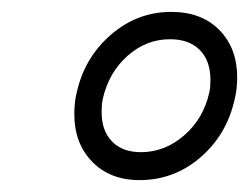

<svg xmlns="http://www.w3.org/2000/svg" viewBox="-20 -720 419 323"><path d="M105 -528Q105 -548 109 -564Q122 -623 166.5 -661.5Q211 -700 268 -700Q319 -700 349 -669.5Q379 -639 379 -590Q379 -570 375 -554Q362 -494 317.5 -455.5Q273 -417 215 -417Q165 -417 135 -448Q105 -479 105 -528ZM332 -564Q334 -572 334 -586Q334 -618 316 -636Q298 -654 266 -654Q226 -654 194.5 -626Q163 -598 153 -554Q151 -546 151 -531Q151 -500 168.5 -482Q186 -464 217 -464Q257 -464 289.5 -492Q322 -520 332 -564Z"/></svg>

Font: Decalotype Light Italic
Style: Regular
Weight: 300
Italic angle: -12°
Designer: Alfredo Marco Pradil
Foundry: Alfredo Marco Pradil
Version: Version 1.0